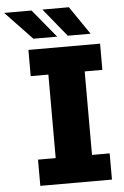

<svg xmlns="http://www.w3.org/2000/svg" viewBox="-126 -942 636 985"><g transform="rotate(-5 192.0 -450.0)"><path d="M41 0V-135H132V-565H41V-700H410V-565H319V-135H410V0ZM248.5 -755 130.5 -900H267L366 -755ZM71.5 -755 -66.5 -900H74.5L194 -755Z"/></g></svg>

Font: Trispace Condensed ExtraBold
Style: Regular
Weight: 800
Width: 3
Designer: Tyler Finck
Foundry: Etcetera Type Company
Version: Version 1.210; ttfautohint (v1.8.3)